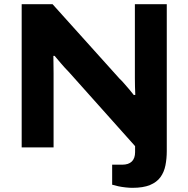

<svg xmlns="http://www.w3.org/2000/svg" viewBox="-20 -707 904 921"><path d="M615 194Q601 194 582.5 192Q564 190 547.5 186.5Q531 183 518 179V83H566Q597 83 612.5 67.5Q628 52 628 23V-6L310 -362Q292 -380 272.5 -403Q253 -426 242 -439H236Q236 -426 236.5 -403.5Q237 -381 237 -355V0H84V-687H232L554 -329Q563 -321 575.5 -306.5Q588 -292 601 -277Q614 -262 622 -251L629 -252Q628 -270 627.5 -292Q627 -314 627 -332V-687H780V18Q780 54 773.5 86.5Q767 119 749.5 143Q732 167 699.5 180.5Q667 194 615 194Z"/></svg>

Font: Archivo SemiExpanded
Style: Bold
Weight: 700
Width: 6
Designer: Hector Gatti
Foundry: Omnibus-Type
Version: Version 2.001